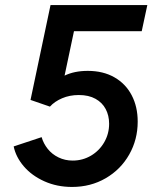

<svg xmlns="http://www.w3.org/2000/svg" viewBox="-20 -740 614 768"><path d="M34.7 -154.3 146.5 -191.4Q153.8 -166 170.9 -144.5Q188 -123 213.9 -110.4Q239.7 -97.7 271 -97.7Q310.5 -97.7 344 -117.4Q377.4 -137.2 397 -171.1Q416.5 -205.1 416.5 -245.1Q416.5 -277.8 402.8 -303.7Q389.2 -329.6 362.1 -344.7Q335 -359.9 295.4 -359.9Q258.3 -359.9 228.3 -346.9Q198.2 -334 179.7 -313.5L102.1 -340.3L182.1 -719.7H569.3L546.9 -615.2H275.9L238.3 -437.5Q277.3 -456.5 331.1 -456.5Q392.6 -456.5 437.7 -430.7Q482.9 -404.8 506.8 -358.9Q530.8 -313 530.8 -253.4Q530.8 -181.6 496.8 -121.8Q462.9 -62 402.8 -27.1Q342.8 7.8 268.1 7.8Q207.5 7.8 157.2 -14.9Q106.9 -37.6 75.2 -74.7Q43.5 -111.8 34.7 -154.3Z"/></svg>

Font: Reddit Sans Fudge SmBold Italic
Style: Regular
Weight: 600
Italic angle: -11.25°
Designer: Stephen Hutchings
Version: Version 1.013